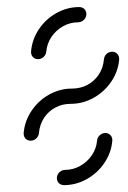

<svg xmlns="http://www.w3.org/2000/svg" viewBox="-20 -539 372 559"><path d="M286.7 -151.9Q292.6 -151.9 297.6 -148.9Q302.6 -145.9 305 -140.7Q307.4 -135.6 307 -129.6Q304.1 -94.4 283.9 -64.6Q263.7 -34.8 232.4 -17.4Q201.1 0 165.9 0Q160 0 155 -3Q150 -5.9 147.6 -11.1Q145.2 -16.3 145.6 -22.2Q145.9 -28.1 149.4 -33.3Q153 -38.5 158.3 -41.5Q163.7 -44.4 169.6 -44.4Q192.6 -44.4 213.3 -55.9Q234.1 -67.4 247.4 -87Q260.7 -106.7 262.6 -129.6Q263 -135.6 266.5 -140.7Q270 -145.9 275.4 -148.9Q280.7 -151.9 286.7 -151.9ZM306.7 -388.5Q312.6 -388.5 317.4 -385.6Q322.2 -382.6 324.8 -377.4Q327.4 -372.2 327 -366.3Q324.1 -331.1 303.9 -301.3Q283.7 -271.5 252.4 -254.1Q221.1 -236.7 185.9 -236.7Q161.1 -236.7 140.9 -225.7Q120.7 -214.8 108.1 -195.6Q95.6 -176.3 93.3 -151.5Q93 -145.6 89.4 -140.4Q85.9 -135.2 80.6 -132.2Q75.2 -129.3 69.3 -129.3Q63.3 -129.3 58.3 -132.2Q53.3 -135.2 50.9 -140.4Q48.5 -145.6 48.9 -151.5Q51.9 -186.7 71.9 -216.5Q91.9 -246.3 123.1 -263.7Q154.4 -281.1 189.6 -281.1Q214.4 -281.1 234.8 -292Q255.2 -303 267.8 -322.2Q280.4 -341.5 282.6 -366.3Q283 -372.2 286.3 -377.4Q289.6 -382.6 295.2 -385.6Q300.7 -388.5 306.7 -388.5ZM90.7 -366.7Q84.8 -366.7 79.8 -369.6Q74.8 -372.6 72.4 -377.8Q70 -383 70.4 -388.9Q73.3 -424.1 93.3 -453.9Q113.3 -483.7 144.6 -501.1Q175.9 -518.5 211.1 -518.5Q217 -518.5 222 -515.6Q227 -512.6 229.4 -507.4Q231.9 -502.2 231.5 -496.3Q231.1 -490.4 227.6 -485.2Q224.1 -480 218.7 -477Q213.3 -474.1 207.4 -474.1Q184.4 -474.1 163.7 -462.6Q143 -451.1 129.8 -431.5Q116.7 -411.9 114.8 -388.9Q114.4 -383 110.9 -377.8Q107.4 -372.6 102 -369.6Q96.7 -366.7 90.7 -366.7Z"/></svg>

Font: 26F Galaxy Sans Oblique
Style: Regular
Weight: 400
Italic angle: -5°
Designer: C₂₉H₂₅N₃O₅
Version: Version 1.200;FEAKit 1.0